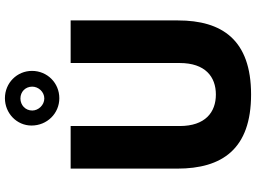

<svg xmlns="http://www.w3.org/2000/svg" viewBox="-150 -880 1040 780"><g transform="rotate(-90 370.0 -490.0)"><path d="M472 -880C472 -941 423 -990 361 -990C300 -990 250 -942 250 -882C250 -819 299 -769 361 -769C423 -769 472 -818 472 -880ZM408 -879C408 -854 387 -830 360 -830C333 -830 311 -854 311 -879C311 -907 333 -927 360 -927C387 -927 408 -907 408 -879ZM677 -287V-723H504V-280C504 -176 448 -133 376 -133C304 -133 248 -176 248 -280V-723H75V-290C75 -108 154 10 376 10C598 10 677 -108 677 -287Z"/></g></svg>

Font: United Sans ExtraBold
Style: Regular
Weight: 800
Designer: Pablo Impallari, Rodrigo Fuenzalida (Modified by Dan O. Williams)
Version: Version 1.000;PS 001.000;hotconv 1.0.88;makeotf.lib2.5.64775